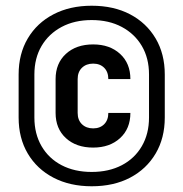

<svg xmlns="http://www.w3.org/2000/svg" viewBox="-20 -760 640 670"><path d="M300 -110Q224 -110 166.5 -140Q109 -170 77 -224Q45 -278 45 -350V-500Q45 -572 77 -626Q109 -680 166.5 -710Q224 -740 300 -740Q377 -740 434 -710Q491 -680 523 -626Q555 -572 555 -500V-350Q555 -278 523 -224Q491 -170 434 -140Q377 -110 300 -110ZM300 -160Q360 -160 405 -183.5Q450 -207 475 -250Q500 -293 500 -350V-500Q500 -557 475 -599.5Q450 -642 405 -666Q360 -690 300 -690Q240 -690 195 -666Q150 -642 125 -599.5Q100 -557 100 -500V-350Q100 -293 125 -250Q150 -207 195 -183.5Q240 -160 300 -160ZM305 -245Q246 -245 210 -278Q174 -311 174 -366V-484Q174 -539 210 -572Q246 -605 305 -605Q363 -605 399 -572Q435 -539 435 -484H358Q358 -509 343.5 -523.5Q329 -538 305 -538Q281 -538 266 -523.5Q251 -509 251 -484V-366Q251 -341 266 -326.5Q281 -312 305 -312Q329 -312 343.5 -326.5Q358 -341 358 -366H435Q435 -311 399 -278Q363 -245 305 -245Z"/></svg>

Font: Pitagon Sans Mono
Style: Bold
Weight: 700
Monospace: yes
Designer: Travis Tran
Foundry: Pitagon
Version: Version 1.001; ttfautohint (v1.8.4.7-5d5b);gftools[0.9.26]